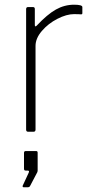

<svg xmlns="http://www.w3.org/2000/svg" viewBox="-20 -560 396 816"><path d="M91 -9V-521Q91 -530 99 -530H120Q128 -530 128 -522V-454Q128 -449 130 -448Q132 -447 136 -451Q181 -499 217.5 -519.5Q254 -540 295 -540Q330 -540 330 -530V-504Q330 -499 325 -499Q322 -499 315.5 -499.5Q309 -500 295 -500Q263 -500 224 -480Q185 -460 158 -428.5Q131 -397 131 -365V-9Q131 0 122 0H100Q91 0 91 -9ZM77 228 102 174Q106 165 98 165H90Q85 165 83.5 163Q82 161 82 156V90Q82 82 89 82H134Q140 82 140 89V165L139 171L108 230Q106 234 103 235Q100 236 94 236H81Q78 236 76.5 233.5Q75 231 77 228Z"/></svg>

Font: Libre Franklin Thin
Style: Regular
Weight: 250
Designer: Pablo Impallari, Rodrigo Fuenzalida
Foundry: Impallari Type
Version: Version 1.002; ttfautohint (v1.5)